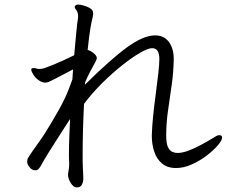

<svg xmlns="http://www.w3.org/2000/svg" viewBox="-20 -771 1040 841"><path d="M645 -179Q646 -217 651 -265Q656 -313 662.5 -361.5Q669 -410 673.5 -450.5Q678 -491 678 -513Q678 -535 670.5 -547.5Q663 -560 646 -560Q629 -560 594 -540Q559 -520 515.5 -485.5Q472 -451 428 -407.5Q384 -364 348 -316Q345 -257 343.5 -200Q342 -143 342 -96Q342 -80 342 -64.5Q342 -49 343 -35Q343 -28 344 -16Q345 -4 345 11Q345 25 339 37.5Q333 50 316 50Q301 49 289.5 30Q278 11 278 -5V-8Q280 -20 281.5 -31Q283 -42 283 -53V-59Q282 -68 282 -78.5Q282 -89 282 -100Q282 -132 283.5 -170Q285 -208 287 -250Q266 -217 241 -178.5Q216 -140 194 -104.5Q172 -69 159 -45Q155 -38 149.5 -31.5Q144 -25 136 -25Q120 -25 109.5 -38.5Q99 -52 99 -62Q99 -67 100 -72Q101 -77 104 -81Q118 -104 146.5 -143Q175 -182 203 -230Q218 -256 233 -281.5Q248 -307 264 -340.5Q280 -374 297 -423L300 -467Q247 -439 223.5 -427Q200 -415 192 -412Q184 -409 179 -409Q164 -409 149.5 -419.5Q135 -430 126 -444Q117 -458 117 -466Q117 -469 119 -471Q122 -473 128 -473Q133 -473 139 -471Q145 -469 152 -469Q163 -469 173 -472Q185 -476 207.5 -485Q230 -494 256.5 -506Q283 -518 305 -529Q310 -584 314 -627.5Q318 -671 322 -694V-701Q322 -711 319 -718Q317 -724 312 -730Q307 -736 307 -741Q307 -741 307.5 -741.5Q308 -742 308 -743Q311 -751 323 -751Q330 -751 345.5 -747Q361 -743 374.5 -735Q388 -727 388 -713V-710Q388 -702 382 -679Q377 -657 372.5 -624.5Q368 -592 364 -552Q375 -550 389.5 -538.5Q404 -527 404 -517Q404 -513 402 -508.5Q400 -504 397 -498Q388 -482 376 -459.5Q364 -437 353 -411Q353 -404 352 -400Q463 -510 535.5 -563Q608 -616 659 -616Q699 -616 720 -587Q741 -558 741 -513V-510Q740 -454 732 -398Q724 -342 716 -287Q708 -232 708 -177Q708 -141 716.5 -125Q725 -109 737 -105Q749 -101 757 -101Q779 -101 806.5 -111.5Q834 -122 862.5 -137.5Q891 -153 914 -167Q920 -171 927 -175Q934 -179 941 -179Q946 -179 950 -176Q953 -173 953 -169Q953 -157 934.5 -135Q916 -113 886 -90Q856 -67 820.5 -51Q785 -35 751 -35Q713 -35 689.5 -55Q666 -75 655.5 -107Q645 -139 645 -175Z"/></svg>

Font: QiushuiShotai Bright
Style: Regular
Weight: 400
Designer: Christian Thalmann (Catharsis Fonts)
Version: Version 1.250;